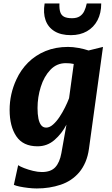

<svg xmlns="http://www.w3.org/2000/svg" viewBox="-20 -834 646 1105"><path d="M191.5 250.6Q169.3 250.6 142.5 247.5Q115.7 244.4 92.9 239.7Q70.2 234.9 59.8 229.8L84.5 116.6Q95.7 124.5 119.2 133.6Q142.8 142.8 170.3 149.4Q197.8 156.1 220.9 156.1Q272.6 156.1 298.1 128.5Q323.6 101 333.3 47L362.5 -116.7Q336 -65.3 294 -28.7Q252 8 196 8Q112.8 8 74.1 -49.5Q35.4 -106.9 35.4 -201.5Q35.4 -292.6 74 -376Q99.2 -431.5 141.7 -474Q184.1 -516.4 242.1 -540.2Q300.2 -564 371.4 -564Q399.7 -564 432.3 -558Q464.9 -551.9 489.8 -543.5L572.7 -564L492 21.9Q486.3 64.1 471.9 98Q457.5 131.9 435.9 157.8Q393.2 207.7 329.4 229.1Q265.6 250.6 191.5 250.6ZM245.8 -99.6Q265.4 -99.6 284.9 -116.8Q304.5 -133.9 322.3 -160.6Q340.1 -187.3 354.3 -216.1Q368.6 -244.9 377.5 -268.7L404.5 -465.9Q394.6 -468.3 383.1 -469.4Q371.7 -470.5 358.6 -470.5Q306.4 -470.5 270.1 -432.4Q233.4 -393.9 214.7 -334.2Q196 -274.6 196 -212.1Q196 -177 201.1 -151.8Q206.3 -126.6 217.2 -113.1Q228.1 -99.6 245.8 -99.6ZM387.9 -631.7Q330.3 -631.7 293.5 -654.4Q256.7 -677 242.2 -718Q227.7 -759 236.8 -814.1H322.1Q320.7 -783.3 326.7 -764.7Q332.8 -746 348.9 -737.6Q365.1 -729.2 394.7 -729.2Q421.9 -729.2 438.7 -740Q455.5 -750.7 464.8 -769.9Q474.1 -789 479.3 -814.1H562.6Q562.6 -758.2 541 -717.3Q519.5 -676.4 480.1 -654Q440.8 -631.7 387.9 -631.7Z"/></svg>

Font: Merriweather Sans Variable Regular
Style: Italic
Weight: 300
Italic angle: -8°
Designer: Eben Sorkin
Foundry: Eben Sorkin
Version: Version 2.001